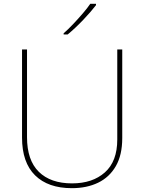

<svg xmlns="http://www.w3.org/2000/svg" viewBox="-20 -972 752 1002"><path d="M618 -252Q618 -163 584.5 -105Q551 -47 492 -18.5Q433 10 355 10Q231 10 163 -57Q95 -124 95 -254V-714H121V-256Q121 -136 182.5 -75.5Q244 -15 356 -15Q463 -15 527.5 -72.5Q592 -130 592 -244V-714H618ZM481 -945Q455 -911 414 -868Q373 -825 333 -792H312V-798Q335 -818 361.5 -846Q388 -874 412.5 -902.5Q437 -931 451 -952H481Z"/></svg>

Font: Noto Sans Sinhala UI Thin
Style: Regular
Weight: 100
Designer: Jelle Bosma - Monotype Design Team
Foundry: Monotype Imaging Inc.
Version: Version 2.006; ttfautohint (v1.8.4.7-5d5b)